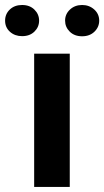

<svg xmlns="http://www.w3.org/2000/svg" viewBox="-70 -741 413 761"><path d="M206.5 0H65.4V-528.3H206.5ZM-49.8 -659.2Q-49.8 -685.5 -31 -703.4Q-12.2 -721.2 17.6 -721.2Q47.9 -721.2 66.4 -702.9Q85 -684.6 85 -659.2Q85 -633.8 66.4 -615.7Q47.9 -597.7 17.6 -597.7Q-11.2 -597.7 -30.5 -615Q-49.8 -632.3 -49.8 -659.2ZM188 -659.2Q188 -685.1 207.3 -703.1Q226.6 -721.2 255.4 -721.2Q283.7 -721.2 303.5 -703.4Q323.2 -685.5 323.2 -659.2Q323.2 -633.8 304.4 -615.5Q285.6 -597.2 255.4 -597.2Q225.1 -597.2 206.5 -615.5Q188 -633.8 188 -659.2Z"/></svg>

Font: RobotoDraft
Style: Bold
Weight: 700
Version: Version 2.001150; 2014